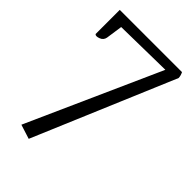

<svg xmlns="http://www.w3.org/2000/svg" viewBox="-190 -683 759 759"><g transform="rotate(45 189.0 -303.5)"><path d="M15 -611H363Q370 -597 370 -585L121 4L61 -15L310 -571L67 -567L57 -498Q54 -481 37 -475Q20 -469 15 -476Z"/></g></svg>

Font: Karma Light
Style: Regular
Weight: 300
Designer: Joana Correia
Foundry: Indian Type Foundry
Version: Version 1.202;PS 1.0;hotconv 1.0.78;makeotf.lib2.5.61930; tt